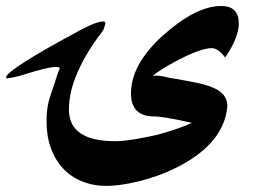

<svg xmlns="http://www.w3.org/2000/svg" viewBox="-152 -402 880 633"><path d="M635.3 -324.7Q635.3 -302.2 624.5 -274.7Q613.8 -247.1 590.3 -212.4Q578.6 -228.5 567.6 -235.8Q556.6 -243.2 545.4 -243.2Q509.8 -243.2 430.7 -201.7Q403.8 -187.5 382.8 -174.3Q361.8 -161.1 350.6 -150.9Q357.9 -152.8 361.8 -152.8Q373 -152.8 384.5 -150.4Q396 -147.9 406.2 -145.5Q411.6 -144.5 416.5 -143.8Q421.4 -143.1 426.3 -142.1Q466.8 -135.3 498 -128.7Q529.3 -122.1 551 -112.8Q572.8 -103.5 584.5 -89.8Q596.2 -76.2 597.7 -54.2Q595.2 -19 581.3 11.2Q567.4 41.5 544.9 66.7Q522.5 91.8 493.7 112.3Q464.8 132.8 433.1 148.9Q401.4 165 368.4 176.8Q335.4 188.5 304.4 196Q273.4 203.6 246.3 207.3Q219.2 210.9 199.7 210.9Q154.3 210.9 117.4 195.6Q80.6 180.2 54.9 152.3Q29.3 124.5 15.4 85.7Q1.5 46.9 1.5 -0.5Q1.5 -18.6 2.7 -32Q3.9 -45.4 6.1 -56.4Q8.3 -67.4 11.2 -77.1Q14.2 -86.9 17.6 -97.7Q19.5 -103 21.5 -108.6Q23.4 -114.3 25.9 -121.1V-120.6Q26.9 -123.5 27.6 -126.2Q28.3 -128.9 29.3 -131.8Q31.7 -138.7 34.7 -148.7Q37.6 -158.7 44.4 -175.3Q44.4 -175.8 44.7 -175.8Q44.9 -175.8 44.9 -176.3V-176.8Q44.9 -181.2 31.2 -181.2Q18.6 -181.2 -8.1 -174.8Q-34.7 -168.5 -74.2 -155.8Q-93.3 -149.9 -106.9 -147.2Q-120.6 -144.5 -127.4 -143.6Q-131.8 -143.6 -131.8 -147.5Q-131.8 -153.8 -113.8 -168Q-95.7 -182.1 -67.9 -199.7Q-40 -217.3 -6.6 -236.6Q26.9 -255.9 57.4 -272.7Q87.9 -289.6 111.6 -302Q135.3 -314.5 143.6 -317.9Q157.7 -324.7 169.7 -327.9Q181.6 -331.1 188 -331.5Q189.9 -331.5 192.4 -330.3Q194.8 -329.1 195.8 -328.1Q194.3 -319.8 191.7 -311.3Q189 -302.7 186 -298.8Q134.3 -232.4 104.7 -166Q75.2 -99.6 75.2 -41Q75.2 63.5 227.5 63.5Q240.7 63.5 257.1 61.8Q273.4 60.1 291.7 57.1Q310.1 54.2 329.6 50.3Q349.1 46.4 368.2 42Q401.4 32.7 430.9 22.7Q460.4 12.7 480.5 2.9Q434.6 -7.3 403.1 -12.7Q371.6 -18.1 356.9 -18.1Q279.8 -18.1 279.8 -93.8Q279.8 -189.9 385.3 -285.2Q494.1 -382.3 577.1 -382.3Q635.3 -382.3 635.3 -324.7Z"/></svg>

Font: XB Khoramshahr
Style: Bold
Weight: 700
Designer: Behnam
Foundry: Irmug
Version: Version 8.005 2009